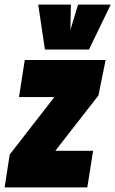

<svg xmlns="http://www.w3.org/2000/svg" viewBox="-42 -809 498 829"><path d="M-22 0 0 -142 193 -390H40L65 -550H414L383 -397L197 -158H360L335 0ZM436 -789 342 -595H152L123 -789H264L262 -680L295 -789Z"/></svg>

Font: Georama Condensed Black
Style: Italic
Weight: 900
Width: 3
Italic angle: -9°
Designer: Jean-Baptiste Levee
Foundry: Production Type
Version: Version 1.000